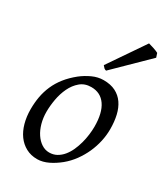

<svg xmlns="http://www.w3.org/2000/svg" viewBox="-182 -796 786 900"><g transform="rotate(30 211.0 -346.0)"><path d="M326.2 -246.1Q326.2 -320.8 298.8 -360.4Q271.5 -399.9 221.2 -399.9Q186 -399.9 162.1 -379.6Q138.2 -359.4 123.5 -328.6Q108.9 -297.9 102.5 -262Q96.2 -226.1 96.2 -194.8Q96.2 -162.1 104.2 -133.1Q112.3 -104 126.7 -82.3Q141.1 -60.5 160.4 -47.9Q179.7 -35.2 202.1 -35.2Q224.6 -35.2 242.4 -45.2Q260.3 -55.2 274.2 -72Q288.1 -88.9 297.9 -110.6Q307.6 -132.3 314 -155.8Q320.3 -179.2 323.2 -202.6Q326.2 -226.1 326.2 -246.1ZM396 -272.9Q396 -240.2 388.7 -206.8Q381.3 -173.3 367.2 -141.8Q353 -110.4 332.3 -81.8Q311.5 -53.2 284.2 -30.8Q271.5 -20.5 257.3 -11.2Q243.2 -2 228.5 5.1Q213.9 12.2 198.7 16.1Q183.6 20 168.9 20Q134.8 20 108.2 5.6Q81.5 -8.8 63.2 -33.9Q44.9 -59.1 35.4 -93.5Q25.9 -127.9 25.9 -168Q25.9 -203.1 31.7 -235.6Q37.6 -268.1 50.8 -298.3Q64 -328.6 85.9 -356.4Q107.9 -384.3 140.1 -410.2Q165 -429.7 194.8 -443.4Q224.6 -457 254.9 -457Q293 -457 319.8 -443.4Q346.7 -429.7 363.5 -405.3Q380.4 -380.9 388.2 -347.2Q396 -313.5 396 -272.9ZM415 -670.9 241.7 -501Q233.9 -502.9 230.2 -506.3Q226.6 -509.8 219.7 -518.1L352.5 -712.4Q357.4 -710.9 365 -708.7Q372.6 -706.5 380.9 -703.9Q389.2 -701.2 396.5 -698.2Q403.8 -695.3 407.7 -692.9Z"/></g></svg>

Font: Gentium
Style: Italic
Weight: 400
Italic angle: -7°
Designer: J. Victor Gaultney
Version: Version 1.02; 2005; OFL release